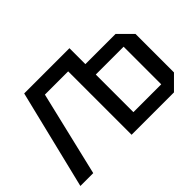

<svg xmlns="http://www.w3.org/2000/svg" viewBox="-125 -989 1278 1278"><g transform="rotate(-45 514.0 -350.0)"><path d="M614 -700V-550H898L992 -456V-94L898 0H499V-597H280L138 0H17L188 -700ZM876 -452H614V-98H876Z"/></g></svg>

Font: Tektur Medium
Style: Regular
Weight: 500
Designer: Adam Jagosz
Foundry: Adam Jagosz
Version: Version 1.005;gftools[0.9.30]